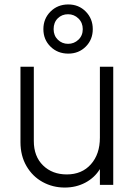

<svg xmlns="http://www.w3.org/2000/svg" viewBox="-20 -831 612 863"><path d="M72 -192V-531H132V-197Q132 -128 173.5 -87.5Q215 -47 280 -47Q348 -47 388.5 -92.5Q429 -138 429 -212V-531H489V0H429V-71Q405 -32 363.5 -10Q322 12 271 12Q217 12 171.5 -13Q126 -38 99 -84.5Q72 -131 72 -192ZM175 -700Q175 -747 207 -779Q239 -811 287 -811Q334 -811 365.5 -779Q397 -747 397 -700Q397 -653 365.5 -621.5Q334 -590 287 -590Q239 -590 207 -621.5Q175 -653 175 -700ZM286 -634Q313 -634 332.5 -652.5Q352 -671 352 -700Q352 -729 332.5 -748Q313 -767 286 -767Q258 -767 239.5 -748.5Q221 -730 221 -700Q221 -671 240 -652.5Q259 -634 286 -634Z"/></svg>

Font: Evergrow Sans
Style: Light
Weight: 300
Foundry: 10Web
Version: Version 1.000